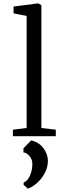

<svg xmlns="http://www.w3.org/2000/svg" viewBox="-20 -813 381 1146"><path d="M57 0ZM139 -49V-718L61 -733V-774L208 -793L227 -782V-49L313 -39V0H57V-39ZM266 145Q266 186 246.5 221.5Q227 257 199 281Q171 305 146 313L121 290V277Q147 265 160 233Q173 201 173 164Q173 137 155 117Q137 97 120 97V72L166 25Q213 36 239 71Q265 106 266 145Z"/></svg>

Font: Grenzecho Serif
Style: Serif-Regular
Weight: 400
Designer: Dan Reynolds
Foundry: Dan Reynolds
Version: Version 1.001; ttfautohint (v1.1) -l 5 -r 5 -G 72 -x 0 -D la